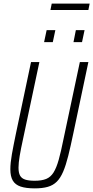

<svg xmlns="http://www.w3.org/2000/svg" viewBox="-20 -1030 514 1058"><path d="M172 8Q123 8 93.5 -2Q64 -12 50.5 -35Q37 -58 37 -97Q37 -132 45.5 -180Q54 -228 68 -295L151 -688H197L107 -264Q95 -210 88.5 -171Q82 -132 82 -106Q82 -78 90.5 -62.5Q99 -47 118.5 -40.5Q138 -34 171 -34Q210 -34 234.5 -44Q259 -54 275 -79.5Q291 -105 303.5 -149.5Q316 -194 330 -264L420 -688H467L384 -295Q369 -223 356 -171Q343 -119 328 -84Q313 -49 293 -29Q273 -9 243.5 -0.5Q214 8 172 8ZM385 -798 398 -864H446L432 -798ZM223 -798 237 -864H285L271 -798ZM258 -975 265 -1010H474L467 -975Z"/></svg>

Font: Saira Condensed ExtraLight
Style: Italic
Weight: 250
Width: 3
Italic angle: -12°
Designer: Hector Gatti with collaboration of the Omnibus-Type team
Foundry: Omnibus-Type
Version: Version 1.101